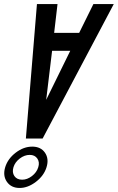

<svg xmlns="http://www.w3.org/2000/svg" viewBox="-20 -932 584 952"><path d="M544.2 -912H443.2L372.5 -769H248.5L265.2 -912H163.2L108.3 -245H191.3ZM328.3 -680 209 -437 238.3 -680ZM140 -205C111.4 -205 84 -195 57.9 -175C31.7 -155 14.4 -131 5.8 -103C-2.7 -75 0.1 -50.8 14.2 -30.5C28.3 -10.2 49.4 0 77.4 0C104.7 0 131.6 -10.2 158.2 -30.5C184.7 -50.8 202.3 -75 210.8 -103C219.4 -131 216.7 -155 202.9 -175C189 -195 168 -205 140 -205ZM127.5 -164C144.2 -164 156.7 -158 165 -146C173.3 -134 174.9 -119.7 169.8 -103C164.5 -85.7 154.1 -71 138.4 -59C122.7 -47 106.6 -41 89.9 -41C72.6 -41 59.7 -47 51.4 -59C43.1 -71 41.5 -85.7 46.8 -103C51.9 -119.7 62.3 -134 78 -146C93.7 -158 110.2 -164 127.5 -164Z"/></svg>

Font: Din Kursivschrift
Style: Condensed Italic Polish
Weight: 400
Version: Version 1.07